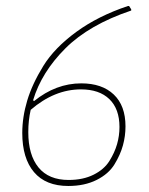

<svg xmlns="http://www.w3.org/2000/svg" viewBox="-20 -612 495 638"><path d="M409 -592 416 -581V-577Q276 -530 197 -451Q118 -372 90 -279L93 -276Q166 -335 250 -335Q319 -335 358 -298Q397 -261 397 -192Q397 -160 388.5 -129Q380 -98 360.5 -66Q341 -34 301 -14Q261 6 207 6Q132 6 93 -40Q54 -86 54 -170Q54 -223 70.5 -278Q87 -333 124 -393Q161 -453 233.5 -506Q306 -559 405 -592ZM74 -173Q74 -97 108 -55.5Q142 -14 208 -14Q256 -14 291 -31.5Q326 -49 343.5 -77Q361 -105 369 -133Q377 -161 377 -190Q377 -250 343.5 -282.5Q310 -315 249 -315Q161 -315 82 -247Q74 -212 74 -173Z"/></svg>

Font: Alegreya Sans Thin
Style: Italic
Weight: 100
Italic angle: -7°
Designer: Juan Pablo del Peral
Foundry: Huerta Tipografica
Version: Version 2.007